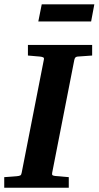

<svg xmlns="http://www.w3.org/2000/svg" viewBox="-35 -882 463 902"><path d="M329.1 -616.2Q321.3 -615.2 318.4 -611.1Q315.4 -606.9 314 -600.1L210 -69.8Q208.5 -61.5 211.9 -58.8Q215.3 -56.2 225.1 -55.2Q234.4 -54.7 244.6 -53.7Q253.4 -52.7 264.6 -51.8Q275.9 -50.8 288.1 -49.8V0H-15.1V-49.8Q-3.9 -50.8 6.6 -51.3Q17.1 -51.8 25.4 -52.7Q35.2 -53.7 43.9 -54.2Q55.2 -55.2 60.3 -57.9Q65.4 -60.5 66.9 -70.8L170.9 -601.1Q173.3 -609.9 168 -612.5Q162.6 -615.2 152.8 -616.2Q144 -616.7 134.8 -617.7Q126.5 -618.7 116.2 -619.4Q106 -620.1 96.2 -621.1V-670.9H397.9V-621.1ZM393.1 -781.2H145L161.1 -861.8H408.2Z"/></svg>

Font: Charis SIL Eur
Style: Bold Italic
Weight: 700
Italic angle: -11°
Foundry: SIL International
Version: Version 5.000